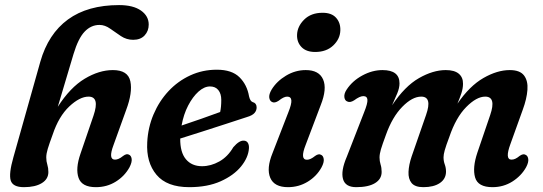

<svg xmlns="http://www.w3.org/2000/svg" viewBox="-20 -744 2188 774"><path d="M192.5 -202Q178.5 -164 172.5 -144Q166.5 -124 166.5 -109.5Q166.5 -93.5 170.8 -80.2Q175 -67 175 -50.5Q175 -22 148.5 -5.8Q122 10.5 76.5 10.5Q31.5 10.5 23.2 -16.5Q15 -43.5 34 -110L142.5 -495Q174.5 -607.5 254 -665.5Q333.5 -723.5 460 -723.5Q517 -723.5 548.2 -701.5Q579.5 -679.5 579.5 -645Q579.5 -619 563 -601.2Q546.5 -583.5 517 -583.5Q490 -583.5 467.5 -598.5Q445 -613.5 424 -628.5Q403 -643.5 381 -643.5Q347 -643.5 321.2 -616.5Q295.5 -589.5 276.5 -526.5L213 -313.5Q263 -391.5 321.2 -426.5Q379.5 -461.5 435 -461.5Q496 -461.5 505.5 -416.2Q515 -371 488.5 -300.5L437.5 -159Q415.5 -100.5 443.5 -100.5Q450.5 -100.5 458.2 -103.8Q466 -107 476.5 -115.5Q490.5 -126 500 -120.5Q509 -116.5 510.8 -103.2Q512.5 -90 502 -69.5Q482.5 -34 446.8 -11.8Q411 10.5 366.5 10.5Q310 10.5 296.8 -26.8Q283.5 -64 304.5 -124.5L357 -278Q383 -354.5 337 -354.5Q301.5 -354.5 259.2 -314.8Q217 -275 192.5 -202Z M983.5 -145.5Q981 -109 951.8 -73Q922.5 -37 869.5 -13.2Q816.5 10.5 743 10.5Q652.5 10.5 610.8 -39.5Q569 -89.5 573.5 -170Q576.5 -230 599 -283Q621.5 -336 659.2 -376.5Q697 -417 746.8 -440Q796.5 -463 854 -463Q914.5 -463 945.2 -432.8Q976 -402.5 984 -355.5Q988.5 -336 998.5 -332.5Q1014 -328.5 1014.5 -312Q1015 -299 1006.2 -288.8Q997.5 -278.5 975 -272Q940 -260.5 891.8 -244.8Q843.5 -229 794 -213.2Q744.5 -197.5 706.5 -185.5Q706 -130 729.5 -102Q753 -74 794.5 -74Q830 -74 864 -93Q898 -112 920.5 -150.5Q945 -179 964 -177Q975 -176 979.8 -167Q984.5 -158 983.5 -145.5ZM826.5 -395.5Q803.5 -395.5 780.2 -374.8Q757 -354 738.5 -318.5Q720 -283 712 -238Q748.5 -250.5 791.5 -265.2Q834.5 -280 867.5 -292.5Q872 -312 872 -341.5Q872 -366 860.2 -380.8Q848.5 -395.5 826.5 -395.5Z M1250.5 -534.5Q1214.5 -534.5 1195.5 -554.2Q1176.5 -574 1177.5 -603.5Q1178.5 -637.5 1206.2 -665Q1234 -692.5 1280.5 -692.5Q1317 -692.5 1335 -672.2Q1353 -652 1352 -621.5Q1351 -587 1323.5 -560.8Q1296 -534.5 1250.5 -534.5ZM1212 -159.5Q1188.5 -100 1217.5 -100Q1231.5 -100 1250.5 -115.5Q1264.5 -125.5 1274 -120Q1283 -116.5 1285 -103Q1287 -89.5 1276 -69Q1256.5 -33.5 1220.5 -11.5Q1184.5 10.5 1141 10.5Q1085.5 10.5 1069.5 -27.2Q1053.5 -65 1078.5 -126.5L1142.5 -291.5Q1156 -325 1154.5 -339.8Q1153 -354.5 1137.5 -354.5Q1124 -354.5 1103.5 -338Q1087.5 -327.5 1077.5 -332.5Q1067.5 -336.5 1065.5 -350Q1063.5 -363.5 1075 -383Q1095.5 -416.5 1133 -439Q1170.5 -461.5 1212.5 -461.5Q1266 -461.5 1282.5 -423.8Q1299 -386 1273 -320.5Z M1639.5 -113.5 1697.5 -280.5Q1723.5 -354.5 1678 -354.5Q1642 -354.5 1601.8 -313.5Q1561.5 -272.5 1536 -201Q1521 -160.5 1515.5 -141.8Q1510 -123 1510 -109Q1510 -94.5 1514.2 -81Q1518.5 -67.5 1518.5 -51Q1518.5 -22 1491.8 -5.8Q1465 10.5 1416 10.5Q1372 10.5 1362.8 -22.2Q1353.5 -55 1378 -112L1447.5 -290.5Q1462.5 -327.5 1461.2 -342Q1460 -356.5 1444.5 -356.5Q1430.5 -356.5 1407.5 -339.5Q1391.5 -329.5 1381 -334.5Q1370 -338 1368.2 -352.2Q1366.5 -366.5 1377.5 -383Q1400.5 -418 1440.8 -439.8Q1481 -461.5 1522 -461.5Q1590.5 -461.5 1590.5 -408Q1590.5 -389.5 1581.5 -367.8Q1572.5 -346 1560.5 -319.5Q1612 -396.5 1668.8 -429Q1725.5 -461.5 1777 -461.5Q1812 -461.5 1829.5 -446.8Q1847 -432 1846.5 -406Q1846.5 -388 1840 -368.2Q1833.5 -348.5 1824 -326Q1873 -397.5 1928.8 -429.5Q1984.5 -461.5 2035 -461.5Q2076 -461.5 2092.5 -439.8Q2109 -418 2106.2 -381.8Q2103.5 -345.5 2087.5 -302L2037.5 -163Q2014.5 -100.5 2042 -100.5Q2049.5 -100.5 2057 -103.8Q2064.5 -107 2075.5 -116Q2089.5 -125.5 2098.5 -120Q2107.5 -116.5 2109.5 -103.2Q2111.5 -90 2101 -70Q2081.5 -35 2045.5 -12.2Q2009.5 10.5 1965.5 10.5Q1906.5 10.5 1895.2 -28.8Q1884 -68 1904.5 -129L1956 -280Q1981.5 -354.5 1936 -354.5Q1901 -354.5 1859.5 -312.5Q1818 -270.5 1791.5 -192.5Q1777.5 -155.5 1772.8 -138.2Q1768 -121 1768 -110Q1768 -94.5 1773 -81Q1778 -67.5 1778 -51.5Q1777.5 -22.5 1753 -6Q1728.5 10.5 1686.5 10.5Q1653 10.5 1639.2 -6.2Q1625.5 -23 1626.8 -51.2Q1628 -79.5 1639.5 -113.5Z"/></svg>

Font: Fraunces 72pt SuperSoft SemiBold
Style: Italic
Weight: 600
Italic angle: -16°
Version: Version 1.000;[b76b70a41]